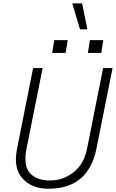

<svg xmlns="http://www.w3.org/2000/svg" viewBox="-20 -1118 693 1148"><path d="M269.5 10.5Q169.5 10.5 114 -51.5Q75.5 -94.5 75 -164.5Q75 -194.5 82 -229L178 -711H235L138.5 -229Q131.5 -196 132 -168.5Q132 -115 157.5 -84.5Q196.5 -39 279.5 -39Q358 -39 420.2 -88.2Q482.5 -137.5 500.5 -229L596.5 -711H653Q605 -470.5 556.8 -230Q508.5 10.5 269.5 10.5ZM585.5 -801.5H505.5L517.5 -878H597.5ZM372.5 -801.5H292L304.5 -878H385ZM502.5 -942.5H458.5L412 -1097.5H471Z"/></svg>

Font: Roberto Sans Light
Style: Italic
Weight: 300
Italic angle: -11°
Designer: Google
Version: Version 1.00;June 11, 2020;FontCreator 12.0.0.2522 64-bit; t